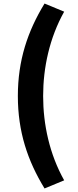

<svg xmlns="http://www.w3.org/2000/svg" viewBox="-20 -861 440 1086"><path d="M232 205 343 159C260 11 224 -157 224 -318C224 -478 260 -647 343 -795L232 -841C136 -684 81 -519 81 -318C81 -116 136 48 232 205Z"/></svg>

Font: Noto Sans CJK JP Black
Style: Regular
Weight: 900
Designer: Ryoko NISHIZUKA (kana & ideographs); Paul D. Hunt (Latin, Greek & Cyrillic); Wenlong ZHANG (bopomofo); Sandoll Communica
Foundry: Adobe Systems Incorporated
Version: Version 1.004;PS 1.004;hotconv 1.0.82;makeotf.lib2.5.63406